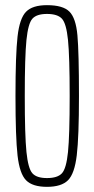

<svg xmlns="http://www.w3.org/2000/svg" viewBox="-20 -716 365 744"><path d="M40 -344Q40 -504 48 -574.5Q56 -645 81 -670.5Q106 -696 162 -696Q224 -696 249 -671Q274 -646 280 -579.5Q286 -513 286 -344Q286 -186 277.5 -114.5Q269 -43 243.5 -17.5Q218 8 162 8Q106 8 81 -17.5Q56 -43 48 -113.5Q40 -184 40 -344ZM250 -344Q250 -497 243.5 -561Q237 -625 220 -643.5Q203 -662 162 -662Q122 -662 105.5 -643.5Q89 -625 82.5 -561Q76 -497 76 -344Q76 -191 82.5 -127Q89 -63 105.5 -44.5Q122 -26 162 -26Q203 -26 220 -44.5Q237 -63 243.5 -127Q250 -191 250 -344Z"/></svg>

Font: Saira Ultra Condensed Thin
Style: Regular
Weight: 100
Width: 1
Designer: Hector Gatti with collaboration of the Omnibus-Type team
Foundry: Omnibus-Type
Version: Version 1.001; ttfautohint (v1.8)